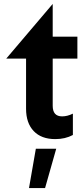

<svg xmlns="http://www.w3.org/2000/svg" viewBox="-20 -699 428 980"><path d="M262 11Q313 11 352 -10V-119Q324 -105 297 -105Q249 -105 249 -159V-400H375V-512H249V-679L12 -400H113V-144Q113 -71 152 -30Q191 11 262 11ZM267 60H163L128 261H210Z"/></svg>

Font: Geom SemiBold
Style: Bold
Weight: 600
Version: Version 1.102